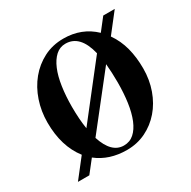

<svg xmlns="http://www.w3.org/2000/svg" viewBox="-125 -627 774 777"><g transform="rotate(-30 261.5 -239.0)"><path d="M25.9 26.9 94.2 -60.5Q39.1 -131.3 39.1 -242.2Q39.1 -294.9 55.2 -342.5Q71.3 -390.1 101.1 -426.3Q130.9 -462.4 172.1 -483.6Q213.4 -504.9 264.2 -504.9Q349.6 -504.9 407.7 -449.2L451.2 -504.9H504.9L435.5 -416Q461.4 -378.9 472.9 -335Q484.4 -291 484.4 -238.8Q484.4 -186 467.8 -139.6Q451.2 -93.3 421.6 -59.1Q392.1 -24.9 351.6 -5.1Q311 14.6 263.2 14.6Q180.7 14.6 124 -30.3L79.1 26.9ZM156.7 -248Q156.7 -189.9 164.1 -144L353 -385.3Q329.6 -482.9 261.2 -482.9Q234.9 -482.9 215.3 -465.1Q195.8 -447.3 182.6 -416Q169.4 -384.8 163.1 -341.6Q156.7 -298.3 156.7 -248ZM176.3 -91.8Q203.6 -7.3 261.2 -7.3Q289.1 -7.3 308.8 -24.9Q328.6 -42.5 341.6 -74Q354.5 -105.5 360.6 -148.4Q366.7 -191.4 366.7 -242.2Q366.7 -264.6 365.7 -286.1Q364.7 -307.6 362.8 -328.6Z"/></g></svg>

Font: Vidaloka
Style: Regular
Weight: 400
Designer: Cyreal (www.cyreal.org)
Foundry: Cyreal (www.cyreal.org)
Version: Version 1.011